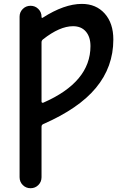

<svg xmlns="http://www.w3.org/2000/svg" viewBox="-20 -784 639 1000"><path d="M196.3 -254.9Q196.3 -251 199.2 -249.5Q202.1 -248 205.1 -249Q451.2 -356.4 451.2 -543.9Q451.2 -591.8 427.2 -619.6Q403.3 -647.5 360.4 -647.5Q291 -647.5 204.1 -579.1Q196.3 -573.2 196.3 -563.5ZM196.3 138.7Q196.3 163.1 179.7 179.7Q163.1 196.3 139.2 196.3Q115.2 196.3 98.6 179.7Q82 163.1 82 138.7V-697.3Q82 -720.7 98.6 -737.3Q115.2 -753.9 139.2 -753.9Q163.1 -753.9 179.7 -737.3Q196.3 -720.7 196.3 -697.3V-694.3Q196.3 -692.4 198.2 -691.4Q200.2 -690.4 202.1 -691.4Q314.5 -763.7 406.2 -763.7Q480.5 -763.7 525.4 -713.4Q570.3 -663.1 570.3 -578.1Q570.3 -435.5 479.5 -326.2Q390.6 -218.8 205.1 -137.7Q196.3 -133.8 196.3 -124Z"/></svg>

Font: Gen Jyuu GothicX Medium
Style: Regular
Weight: 500
Designer: Ryoko NISHIZUKA (kana &amp; ideographs); Paul D. Hunt (Latin, Greek &amp; Cyrillic); Wenlong ZHANG (bopomofo); Sandoll C
Version: Version 1.058.20140828